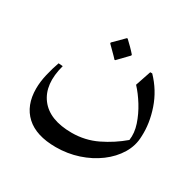

<svg xmlns="http://www.w3.org/2000/svg" viewBox="-140 -589 934 923"><g transform="rotate(30 327.0 -127.5)"><path d="M312 -320Q311 -322 300 -333Q289 -344 276 -357Q263 -370 255 -378V-383L312 -440H316Q330 -427 345 -412Q360 -397 372 -383V-378L316 -320ZM277 185Q168 185 111.5 133Q55 81 55 -12Q55 -50 65 -92.5Q75 -135 88 -171L112 -169Q80 -52 132.5 17.5Q185 87 309 87Q383 87 448 55.5Q513 24 567 -22Q573 -63 558 -108Q543 -153 517 -195Q491 -237 462 -268L491 -354H502Q560 -294 586.5 -216.5Q613 -139 609 -66Q608 -14 580.5 31.5Q553 77 506.5 111.5Q460 146 401 165.5Q342 185 277 185Z"/></g></svg>

Font: Bona Nova
Style: Regular
Weight: 400
Designer: Mateusz Machalski
Foundry: Capitalics
Version: Version 4.001; ttfautohint (v1.8.3)